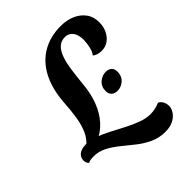

<svg xmlns="http://www.w3.org/2000/svg" viewBox="-291 -809 1124 1124"><g transform="rotate(-45 271.0 -247.0)"><path d="M85 -54 23 -79Q56 -107 73.5 -146Q91 -185 99.5 -237.5Q108 -290 112 -359Q120 -461 158 -533.5Q196 -606 261.5 -644.5Q327 -683 415 -683Q465 -683 504.5 -665.5Q544 -648 567.5 -615.5Q591 -583 590 -536Q590 -504 577 -475.5Q564 -447 540 -428.5Q516 -410 481 -410Q464 -410 449 -415Q434 -420 425 -428Q438 -442 445 -471Q452 -500 453 -529Q453 -574 434.5 -597Q416 -620 387 -620Q354 -620 333 -600.5Q312 -581 299 -545Q286 -509 279 -459Q272 -409 266 -349Q260 -277 237 -218Q214 -159 176 -117.5Q138 -76 85 -54ZM410 189Q360 189 317.5 169.5Q275 150 237.5 120.5Q200 91 164 61.5Q128 32 90.5 12.5Q53 -7 11 -7Q-5 -7 -15.5 -5Q-26 -3 -34 1Q-41 -4 -44.5 -13Q-48 -22 -48 -31Q-48 -47 -40 -60Q-32 -73 -14.5 -81Q3 -89 33 -89Q66 -89 104 -75Q142 -61 183 -39.5Q224 -18 265.5 3.5Q307 25 346.5 39.5Q386 54 421 54Q443 54 462.5 49.5Q482 45 500 37Q517 46 525 62.5Q533 79 533 97Q533 118 518.5 139.5Q504 161 477 175Q450 189 410 189ZM382 -179Q359 -179 345 -191.5Q331 -204 331 -226Q331 -264 356 -285.5Q381 -307 411 -307Q434 -307 447.5 -294.5Q461 -282 461 -259Q461 -222 437 -200.5Q413 -179 382 -179Z"/></g></svg>

Font: Sansita Swashed Light SemiBold
Style: Regular
Weight: 600
Version: Version 1.003